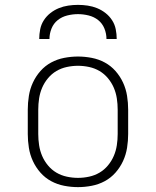

<svg xmlns="http://www.w3.org/2000/svg" viewBox="-20 -760 640 788"><path d="M300 8Q272 8 243.5 2.5Q215 -3 190 -16.5Q165 -30 146 -51.5Q127 -73 115 -99Q103 -125 98.5 -153.5Q94 -182 94 -210V-310Q94 -338 98.5 -366.5Q103 -395 115 -421Q127 -447 146 -468.5Q165 -490 190 -503.5Q215 -517 243.5 -522.5Q272 -528 300 -528Q328 -528 356.5 -522.5Q385 -517 410 -503.5Q435 -490 454 -468.5Q473 -447 485 -421Q497 -395 501.5 -366.5Q506 -338 506 -310V-210Q506 -182 501.5 -153.5Q497 -125 485 -99Q473 -73 454 -51.5Q435 -30 410 -16.5Q385 -3 356.5 2.5Q328 8 300 8ZM300 -30Q323 -30 346 -35Q369 -40 388.5 -51.5Q408 -63 423 -81Q438 -99 447 -120Q456 -141 459.5 -164Q463 -187 463 -210V-310Q463 -333 459.5 -356Q456 -379 447 -400Q438 -421 423 -439Q408 -457 388.5 -468.5Q369 -480 346 -485Q323 -490 300 -490Q277 -490 254 -485Q231 -480 211.5 -468.5Q192 -457 177 -439Q162 -421 153 -400Q144 -379 140.5 -356Q137 -333 137 -310V-210Q137 -187 140.5 -164Q144 -141 153 -120Q162 -99 177 -81Q192 -63 211.5 -51.5Q231 -40 254 -35Q277 -30 300 -30ZM141 -600Q141 -620 145 -640Q149 -660 160 -677Q171 -694 187 -706.5Q203 -719 221.5 -726.5Q240 -734 260 -737Q280 -740 300 -740Q320 -740 340 -737Q360 -734 378.5 -726.5Q397 -719 413 -706.5Q429 -694 440 -677Q451 -660 455 -640Q459 -620 459 -600H417Q417 -622 408.5 -643Q400 -664 383 -677.5Q366 -691 344 -696.5Q322 -702 300 -702Q278 -702 256 -696.5Q234 -691 217 -677.5Q200 -664 191.5 -643Q183 -622 183 -600Z"/></svg>

Font: Iosevka Etoile Extralight
Style: Regular
Weight: 200
Designer: Belleve Invis
Foundry: Belleve Invis
Version: Version 22.1.2; ttfautohint (v1.8.4)